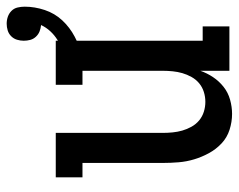

<svg xmlns="http://www.w3.org/2000/svg" viewBox="-90 -617 715 575"><g transform="rotate(-90 267.5 -329.5)"><path d="M214 8Q190 8 166.5 0.5Q143 -7 125.5 -23.5Q108 -40 96.5 -61Q85 -82 78 -105Q71 -128 69 -152Q67 -176 67 -200V-440H24V-520H157V-200Q157 -185 158.5 -170Q160 -155 164 -141Q168 -127 175.5 -113.5Q183 -100 194.5 -90.5Q206 -81 220.5 -76.5Q235 -72 250 -72Q265 -72 279.5 -76.5Q294 -81 305.5 -90.5Q317 -100 324.5 -113.5Q332 -127 336 -141Q340 -155 341.5 -170Q343 -185 343 -200V-440H301V-520H433V-80H476V0H343V-87Q336 -67 324 -49Q312 -31 295 -17.5Q278 -4 256.5 2Q235 8 214 8ZM388 -440 373 -489Q389 -494 405 -500Q421 -506 435.5 -515Q450 -524 461.5 -536.5Q473 -549 480 -564Q470 -565 461 -568.5Q452 -572 445 -579.5Q438 -587 435.5 -596.5Q433 -606 433 -616Q433 -626 436 -636Q439 -646 446.5 -653.5Q454 -661 464 -664Q474 -667 484 -667Q495 -667 505 -663.5Q515 -660 522.5 -652.5Q530 -645 532.5 -634.5Q535 -624 535 -613Q535 -583 525 -553Q515 -523 494 -500.5Q473 -478 445.5 -463.5Q418 -449 388 -440Z"/></g></svg>

Font: Iosevka Curly Slab Medium
Style: Regular
Weight: 500
Monospace: yes
Designer: Belleve Invis
Foundry: Belleve Invis
Version: Version 22.1.2; ttfautohint (v1.8.4)